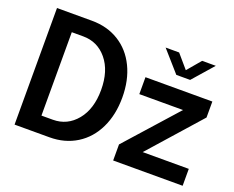

<svg xmlns="http://www.w3.org/2000/svg" viewBox="-117 -939 1393 1141"><g transform="rotate(20 580.0 -368.5)"><path d="M64.5 0V-737.3H285.2Q382.3 -737.3 456.3 -691.7Q530.3 -646 570.8 -562.5Q611.3 -479 611.3 -369.6Q611.3 -260.3 570.8 -176.3Q530.3 -92.3 456.1 -46.1Q381.8 0 285.2 0ZM751.5 -737.3H836.9L910.2 -651.9L982.4 -737.3H1068.8L954.1 -606.4H866.7ZM268.1 -632.3H196.3V-105H268.1Q359.4 -105 418.5 -177Q477.5 -249 477.5 -369.6Q477.5 -489.7 418.7 -561Q359.9 -632.3 268.1 -632.3ZM1127.4 -106.9V0H688V-101.6L975.6 -423.8H699.2V-530.8H1122.1V-429.7L835.9 -106.9Z"/></g></svg>

Font: Epilogue SemiBold
Style: Regular
Weight: 600
Designer: Tyler Finck
Foundry: Etcetera Type Co
Version: Version 2.112